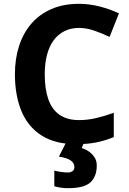

<svg xmlns="http://www.w3.org/2000/svg" viewBox="-20 -744 677 1004"><path d="M393 -598Q350 -598 316.5 -581Q283 -564 260 -532.5Q237 -501 225.5 -456Q214 -411 214 -355Q214 -279 232.5 -225.5Q251 -172 291 -144Q331 -116 393 -116Q437 -116 480.5 -126Q524 -136 575 -154V-27Q528 -8 482 1Q436 10 379 10Q269 10 197.5 -35.5Q126 -81 92 -163.5Q58 -246 58 -356Q58 -437 80 -504.5Q102 -572 144.5 -621Q187 -670 249.5 -697Q312 -724 393 -724Q446 -724 499.5 -710.5Q553 -697 602 -674L553 -551Q513 -570 472.5 -584Q432 -598 393 -598ZM486 122Q486 178 453.5 209Q421 240 335 240Q313 240 295.5 237Q278 234 264 230V148Q278 152 298.5 155Q319 158 334 158Q348 158 358.5 151.5Q369 145 369 128Q369 110 351 96Q333 82 288 75L326 0H420L407 30Q427 36 445 48.5Q463 61 474.5 79Q486 97 486 122Z"/></svg>

Font: Noto Sans Malayalam
Style: Regular
Weight: 400
Designer: Jelle Bosma - Monotype Design Team
Foundry: Monotype Imaging Inc.
Version: Version 2.103